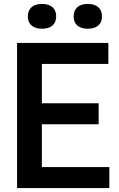

<svg xmlns="http://www.w3.org/2000/svg" viewBox="-20 -959 607 979"><path d="M67 0V-740H532.5V-633H193.5V-432.5H483V-325.5H193.5V-107H537.5V0ZM428 -812.5Q393 -812.5 374.2 -829Q355.5 -845.5 355.5 -875.5Q355.5 -905.5 374.2 -922.2Q393 -939 428 -939Q462.5 -939 481.2 -922.2Q500 -905.5 500 -875.5Q500 -845.5 481.2 -829Q462.5 -812.5 428 -812.5ZM194 -812.5Q159.5 -812.5 140.8 -829Q122 -845.5 122 -875.5Q122 -905.5 140.8 -922.2Q159.5 -939 194 -939Q229 -939 247.8 -922.2Q266.5 -905.5 266.5 -875.5Q266.5 -845.5 247.8 -829Q229 -812.5 194 -812.5Z"/></svg>

Font: Encode Sans SemiCondensed SemiCondensed SemiBold
Style: Regular
Weight: 600
Width: 4
Designer: Multiple Designers
Foundry: Impallari Type
Version: Version 3.000; ttfautohint (v1.8.3) -l 8 -r 50 -G 200 -x 14 